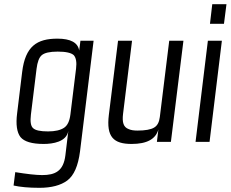

<svg xmlns="http://www.w3.org/2000/svg" viewBox="-20 -679 1104 919"><path d="M86 -334 62 -137C55 -83 61 -45 78 -23C96 -1 133 10 189 10C233 10 298 0 307 -52L293 64C284 140 244 159 182 159C152 159 109 154 53 145L45 209C76 216 117 220 169 220C226 220 271 208 302 185C334 161 354 115 363 46L428 -484H365L359 -437C353 -475 318 -494 255 -494C157 -494 101 -458 86 -334ZM317 -131C313 -99 303 -78 286 -67C269 -56 244 -50 210 -50C173 -50 149 -55 138 -66C127 -76 124 -98 128 -131L155 -350C159 -382 167 -404 180 -415C193 -426 218 -432 256 -432C296 -432 321 -426 333 -415C344 -403 348 -381 344 -350Z M610 10C683 10 725 -13 738 -59L731 0H798L858 -484H790L745 -119C742 -94 733 -77 717 -68C702 -59 675 -54 638 -54C621 -54 607 -56 596 -61C571 -70 564 -93 569 -134L612 -484H545L501 -129C488 -23 524 10 610 10Z M1052 -565 1064 -659H996L985 -565ZM983 0 1042 -484H975L916 0Z"/></svg>

Font: Gamestation Condensed
Style: Italic
Weight: 400
Width: 3
Designer: Jonas Hecksher
Foundry: Jonas Hecksher, Playtypeª, e-types AS
Version: Version 1.003